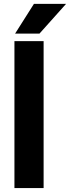

<svg xmlns="http://www.w3.org/2000/svg" viewBox="-20 -960 357 980"><path d="M202.6 -750V0H53.7V-750ZM57.1 -788.6 153.3 -940.4H317.4L181.6 -788.6Z"/></svg>

Font: Roboto Condensed ExtraBold
Style: Regular
Weight: 800
Designer: Christian Robertson
Foundry: Google
Version: Version 3.008; 2023